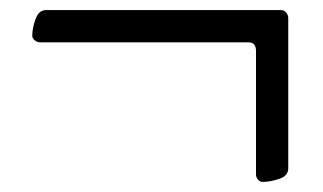

<svg xmlns="http://www.w3.org/2000/svg" viewBox="-20 -404 640 381"><path d="M488 -58V-303Q488 -320 473 -320H60Q54 -320 49 -324Q44 -328 44 -333Q44 -348 50.5 -366Q57 -384 71 -384H537Q544 -384 548 -379Q552 -374 552 -368V-70Q552 -55 534 -49Q516 -43 501 -43Q496 -43 492 -47.5Q488 -52 488 -58Z"/></svg>

Font: EB Garamond Medium
Style: Italic
Weight: 500
Italic angle: -17.2°
Designer: Georg Duffner and Octavio Pardo
Foundry: Georg Duffner
Version: Version 1.000